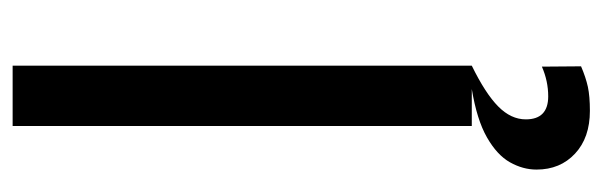

<svg xmlns="http://www.w3.org/2000/svg" viewBox="-345 -422 954 304"><g transform="rotate(-90 132.0 -270.0)"><path d="M84.5 0V-727H180V0ZM108.5 187Q66 187 40.8 163.5Q15.5 140 15.5 102.5Q15.5 81 27 60.5Q38.5 40 66.5 24Q94.5 8 143 0H180Q136 21.5 115.5 41.8Q95 62 95 85.5Q95 121 131.5 121Q155.5 121 178.5 111L179 173Q161.5 180.5 146.5 183.8Q131.5 187 108.5 187Z"/></g></svg>

Font: Spline Sans
Style: Regular
Weight: 400
Designer: Eben Sorkin, Mirko Velimirovic
Foundry: Sorkin Type
Version: Version 1.001